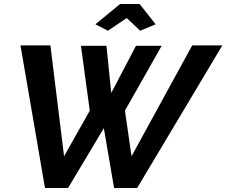

<svg xmlns="http://www.w3.org/2000/svg" viewBox="-20 -936 1127 956"><path d="M455 -815 578 -916H675L755 -815L678 -783L611 -846L517 -783ZM82 -710H231L299 -158L427 -385L383 -708H510L534 -473L657 -708H785L602 -385L635 -158L937 -710H1087L663 0H548L497 -298L319 0H204Z"/></svg>

Font: PTCRaleway
Style: Bold Italic
Weight: 700
Italic angle: -12°
Designer: Matt McInerney, Pablo Impallari, Rodrigo Fuenzalida
Foundry: Matt McInerney, Pablo Impallari, Rodrigo Fuenzalida
Version: Version 3.000g; ttfautohint (v1.5) -l 8 -r 28 -G 28 -x 14 -D